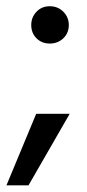

<svg xmlns="http://www.w3.org/2000/svg" viewBox="-28 -457 273 601"><path d="M69.8 -378.7Q69.8 -403.1 86.3 -420.3Q102.7 -437.5 127.8 -437.5Q153 -437.5 170.2 -420.3Q187.4 -403.1 187.4 -378.7Q187.4 -353.6 170.2 -337.1Q153 -320.7 127.8 -320.7Q102.7 -320.7 86.3 -337.1Q69.8 -353.6 69.8 -378.7ZM-7.8 123.1 85.3 -100.8H190.2L61.3 123.1Z"/></svg>

Font: Hind Variable Light
Style: Regular
Weight: 300
Designer: Manushi Parikh, Satya Rajpurohit
Foundry: Indian Type Foundry
Version: Version 3.000